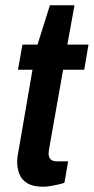

<svg xmlns="http://www.w3.org/2000/svg" viewBox="-20 -695 355 727"><path d="M143 12Q106 12 84.5 -0.5Q63 -13 54 -34.5Q45 -56 45 -83Q45 -91 46 -100Q47 -109 49 -117L103 -431H48L65 -526H122L169 -675H262L235 -526H315L299 -431H219L167 -137Q166 -134 165 -125Q164 -116 164 -114Q164 -99 172 -91.5Q180 -84 196 -84H238L224 -3Q213 1 199 4Q185 7 170.5 9.5Q156 12 143 12Z"/></svg>

Font: Archivo SemiCondensed SemiBold
Style: Italic
Weight: 600
Width: 4
Italic angle: -10°
Designer: Hector Gatti
Foundry: Omnibus-Type
Version: Version 2.001